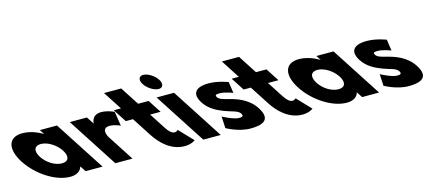

<svg xmlns="http://www.w3.org/2000/svg" viewBox="-207 -1337 4348 1912"><g transform="rotate(-15 1967.0 -381.5)"><path d="M-94.3 -256C2.8 -106 186.2 15 336.2 15C406.2 15 446.1 -16 456.9 -58H458.9L496.5 0H671.5L339.2 -513H162.2L194 -464C125.4 -505 53.5 -528 -15.5 -528C-165.5 -528 -191.5 -406 -94.3 -256ZM93.7 -256C47.7 -327 68.3 -377 135.3 -377C201.3 -377 286.7 -327 332.7 -256C378 -186 360.4 -136 291.4 -136C219.4 -136 139 -186 93.7 -256Z M803 0H980L805.1 -270C796.7 -283 750.8 -374 842.8 -374C901.8 -374 952.9 -346 952.9 -346L929.7 -496C929.7 -496 863 -528 797 -528C696 -528 697.7 -439 697.7 -439H695.7L647.7 -513H470.7Z M998.7 -513H924.7L1012.2 -378H1086.2L1213.8 -181C1272.7 -90 1374.7 15 1515.7 15C1588.7 15 1625 -17 1625 -17L1488.4 -160C1488.4 -160 1477.7 -144 1454.7 -144C1426.7 -144 1399.8 -167 1368.7 -215L1263.2 -378H1371.2L1283.7 -513H1175.7L1052 -704H875Z M1710 0H1890L1549.3 -526H1369.3ZM1270.1 -690C1301.2 -642 1366.1 -602 1412.1 -602C1458.1 -602 1471.2 -642 1440.1 -690C1409 -738 1344.1 -778 1298.1 -778C1252.1 -778 1239 -738 1270.1 -690Z M1905 -528C1770 -528 1719.9 -468 1787.9 -363C1837.8 -286 1913.1 -250 1982.6 -223C2060 -193 2117.9 -190 2141.9 -153C2163.9 -119 2135.9 -116 2110.9 -116C2053.9 -116 1945.6 -175 1945.6 -175L1952 -54C1952 -54 2070.7 15 2194.7 15C2299.7 15 2422.2 -9 2324.4 -160C2256.4 -265 2143.7 -303 2062.1 -324C2009.1 -338 1967.9 -346 1950.4 -373C1934.9 -397 1946.3 -404 1985.3 -404C2039.3 -404 2120 -372 2120 -372L2102.9 -488C2102.9 -488 2004 -528 1905 -528Z M2213.7 -513H2139.7L2227.2 -378H2301.2L2428.8 -181C2487.7 -90 2589.7 15 2730.7 15C2803.7 15 2840 -17 2840 -17L2703.4 -160C2703.4 -160 2692.7 -144 2669.7 -144C2641.7 -144 2614.8 -167 2583.7 -215L2478.2 -378H2586.2L2498.7 -513H2390.7L2267 -704H2090Z M2756.7 -256C2853.8 -106 3037.2 15 3187.2 15C3257.2 15 3297.1 -16 3307.9 -58H3309.9L3347.5 0H3522.5L3190.2 -513H3013.2L3045 -464C2976.4 -505 2904.5 -528 2835.5 -528C2685.5 -528 2659.5 -406 2756.7 -256ZM2944.7 -256C2898.7 -327 2919.3 -377 2986.3 -377C3052.3 -377 3137.7 -327 3183.7 -256C3229 -186 3211.4 -136 3142.4 -136C3070.4 -136 2990 -186 2944.7 -256Z M3535 -528C3400 -528 3349.9 -468 3417.9 -363C3467.8 -286 3543.1 -250 3612.6 -223C3690 -193 3747.9 -190 3771.9 -153C3793.9 -119 3765.9 -116 3740.9 -116C3683.9 -116 3575.6 -175 3575.6 -175L3582 -54C3582 -54 3700.7 15 3824.7 15C3929.7 15 4052.2 -9 3954.4 -160C3886.4 -265 3773.7 -303 3692.1 -324C3639.1 -338 3597.9 -346 3580.4 -373C3564.9 -397 3576.3 -404 3615.3 -404C3669.3 -404 3750 -372 3750 -372L3732.9 -488C3732.9 -488 3634 -528 3535 -528Z"/></g></svg>

Font: Hussar
Style: BdOpOblSeven
Weight: 700
Foundry: Cannot Into Space Fonts
Version: Version 2.00